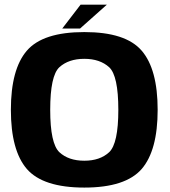

<svg xmlns="http://www.w3.org/2000/svg" viewBox="-20 -822 748 847"><path d="M352 5.5C473.5 5.5 557.5 -22 605 -76.5C652 -131 675.5 -218 675.5 -337.5C675.5 -457 652 -544 605 -598.5C557.5 -653.5 473.5 -680.5 352 -680.5C230.5 -680.5 146 -653.5 98.5 -598.5C51.5 -544 28 -457 28 -337.5C28 -218 51.5 -131 98.5 -76.5C146 -22 230.5 5.5 352 5.5ZM352 -113C305.5 -113 269 -125.5 242 -150.5C215 -176 201.5 -238.5 201.5 -337.5C201.5 -438 215 -500.5 242 -525.5C269 -550 305.5 -562.5 352 -562.5C398 -562.5 434.5 -550 461.5 -525.5C488.5 -500.5 502 -438 502 -337.5C502 -238.5 488.5 -176 461.5 -150.5C434.5 -125.5 398 -113 352 -113ZM254.5 -696H333L451.5 -801.5H335.5Z"/></svg>

Font: Anybody
Style: Bold
Weight: 700
Designer: Tyler Finck
Foundry: Etcetera Type Company
Version: Version 1.110